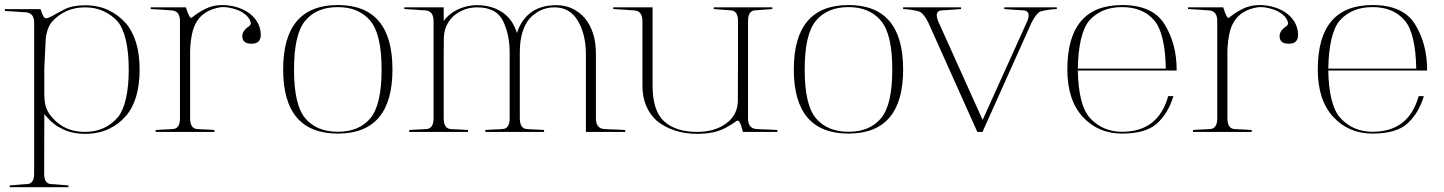

<svg xmlns="http://www.w3.org/2000/svg" viewBox="-55 -536 5835 776"><path d="M288.6 -514.6Q342.3 -514.6 383.3 -494.9Q424.3 -475.1 452.1 -443.8Q509.3 -377.9 509.3 -254.9Q509.3 -130.4 452.6 -65.9Q424.8 -33.7 383.8 -14.4Q342.8 4.9 288.6 4.9Q238.3 4.9 199 -13.7Q159.7 -32.2 131.8 -65.9Q130.4 -67.9 129.6 -68.4Q128.9 -68.8 128.4 -69.1Q127.9 -69.3 127 -70.8Q126 -72.3 124 -76.2Q124 -13.2 123.8 45.2Q123.5 103.5 123.5 166Q123.5 186.5 130.4 196.8Q137.2 207 150.9 208Q157.7 208.5 165 208.7Q172.4 209 179.7 210Q189 210.9 200.7 211.7Q212.4 212.4 221.7 213.4V220.7H-15.6V213.4Q-5.9 212.4 5.6 211.7Q17.1 210.9 26.4 210Q33.2 209 40.5 208.7Q47.9 208.5 55.2 208Q83 206.1 83 165.5V-443.8Q83 -484.4 48.8 -486.3Q40 -486.8 31 -487.3Q22 -487.8 13.2 -488.8Q2.4 -489.7 -11 -490.2Q-24.4 -490.7 -35.2 -491.7V-499H108.9Q119.6 -463.9 128.4 -462.4Q133.3 -461.4 140.4 -464.1Q147.5 -466.8 156.7 -471.7Q166.5 -477.5 179.7 -484.6Q192.9 -491.7 207 -499Q238.3 -514.6 288.6 -514.6ZM154.8 -62.5Q205.6 -2.4 288.6 -2.9Q330.1 -2.9 363.3 -18.1Q396.5 -33.2 421.9 -62.5Q442.9 -89.4 454.1 -137.9Q465.3 -186.5 465.3 -254.9Q465.3 -323.2 454.1 -372.1Q442.9 -420.9 421.9 -447.8Q397 -475.6 363.3 -491Q329.6 -506.3 288.6 -506.3Q247.1 -506.3 213.4 -491Q179.7 -475.6 154.8 -447.8Q144 -434.6 137.5 -415.3Q130.9 -396 129.4 -372.6Q128.9 -367.2 128.9 -361.3Q128.9 -355.5 128.4 -349.1Q127.4 -329.1 126.2 -305.2Q125 -281.2 124 -255.4V-158.2Q124 -128.9 129.4 -107.4Q132.3 -96.7 138.7 -85.2Q145 -73.7 154.8 -62.5Z M696.3 -506.3Q711.9 -457.5 719.7 -464.4Q744.6 -484.9 775.1 -500.2Q805.7 -515.6 843.8 -515.6Q870.1 -515.6 896.7 -508.5Q923.3 -501.5 945.6 -487.3Q967.8 -473.1 982.4 -450.9Q997.1 -428.7 999 -398.9Q1000.5 -358.4 960.9 -359.4Q924.3 -359.4 924.3 -389.6Q924.3 -412.6 952.6 -430.7H952.1Q955.1 -433.1 957.3 -436.8Q959.5 -440.4 958.5 -444.3Q955.1 -458 946 -468.3Q937 -478.5 925 -485.8Q913.1 -493.2 899.7 -497.6Q886.2 -502 874 -504.4Q861.8 -506.8 852.5 -507.3Q843.3 -507.8 839.4 -507.3Q802.7 -501.5 779.3 -487.3Q755.9 -473.1 741.7 -451.2Q727.5 -429.2 721.2 -399.2Q714.8 -369.1 713.4 -331.5V-58.1Q713.4 -17.1 740.7 -14.6Q749.5 -13.7 758.3 -13.4Q767.1 -13.2 776.4 -12.7Q783.7 -12.2 793.7 -11.7Q803.7 -11.2 811.5 -10.7V-2.9H574.2V-10.7Q582 -11.2 591.8 -11.7Q601.6 -12.2 608.9 -12.7Q618.2 -13.2 627 -13.4Q635.7 -13.7 644.5 -14.6Q672.4 -16.6 672.4 -58.1V-451.2Q672.4 -492.2 638.2 -494.1Q629.4 -494.6 620.4 -495.1Q611.3 -495.6 602.5 -496.6Q591.8 -497.6 578.4 -498Q564.9 -498.5 554.2 -499.5V-506.3Z M1310.5 -507.3Q1224.1 -507.3 1178.2 -451.7Q1133.3 -397.5 1133.3 -254.9Q1133.3 -112.3 1178.2 -58.6Q1224.6 -3.4 1310.5 -3.4Q1396 -3.4 1441.9 -58.1Q1487.3 -112.3 1487.3 -254.9Q1487.3 -397.5 1441.9 -451.7Q1395.5 -507.3 1310.5 -507.3ZM1310.5 -515.6Q1531.2 -515.6 1531.2 -255.4Q1531.2 3.9 1310.5 3.9Q1089.4 3.9 1089.4 -255.4Q1089.4 -515.6 1310.5 -515.6Z M1738.3 -451.7Q1747.6 -464.4 1760.7 -475.6Q1773.9 -486.8 1790 -495.1Q1830.1 -515.1 1873 -515.1Q1935.1 -515.1 1979.5 -483.4Q2017.6 -456.1 2034.2 -402.8Q2052.2 -457.5 2092 -486.3Q2131.8 -515.1 2193.8 -515.1Q2228.5 -515.1 2257.3 -501.7Q2286.1 -488.3 2308.1 -463.4Q2330.1 -437 2341.8 -400.9Q2353.5 -364.7 2353.5 -319.3V-58.1Q2353.5 -16.6 2387.2 -14.6Q2397.9 -13.7 2408.2 -13.4Q2418.5 -13.2 2429.7 -12.7Q2439 -12.2 2450.4 -11.7Q2461.9 -11.2 2471.7 -10.7V-2.9H2313V-319.3Q2312 -399.9 2280.3 -452.1Q2248 -506.3 2186.5 -506.3Q2155.8 -506.3 2130.4 -494.4Q2105 -482.4 2084.5 -460Q2065.9 -437.5 2055.9 -403.6Q2045.9 -369.6 2045.9 -325.2V-58.1Q2045.9 -17.1 2073.2 -14.6Q2082 -13.7 2090.8 -13.4Q2099.6 -13.2 2108.9 -12.7Q2116.2 -12.2 2126.2 -11.7Q2136.2 -11.2 2144 -10.7V-2.9H1906.7V-10.7Q1914.6 -11.2 1924.3 -11.7Q1934.1 -12.2 1941.4 -12.7Q1950.7 -13.2 1959.5 -13.4Q1968.3 -13.7 1977.1 -14.6Q2004.9 -16.6 2004.9 -58.1V-324.7Q2004.9 -395 1978.5 -450.2Q1952.1 -506.3 1873.5 -506.3Q1819.8 -506.3 1777.8 -471.2Q1759.3 -454.1 1749 -430.7Q1738.8 -407.2 1738.8 -378.4Q1738.3 -349.1 1738.3 -320.8Q1738.3 -292.5 1738.3 -263.7V-58.1Q1738.3 -17.1 1765.6 -14.6Q1774.4 -13.7 1783.2 -13.4Q1792 -13.2 1801.3 -12.7Q1808.6 -12.2 1818.6 -11.7Q1828.6 -11.2 1836.4 -10.7V-2.9H1599.1V-10.7Q1606.9 -11.2 1616.7 -11.7Q1626.5 -12.2 1633.8 -12.7Q1643.1 -13.2 1651.9 -13.4Q1660.6 -13.7 1669.4 -14.6Q1697.3 -16.6 1697.3 -58.1V-451.2Q1697.3 -492.2 1663.1 -494.1Q1654.3 -494.6 1645.3 -495.1Q1636.2 -495.6 1627.4 -496.6Q1616.7 -497.6 1603.3 -498Q1589.8 -498.5 1579.1 -499.5V-506.3H1738.3Z M2582.5 -190.4Q2582.5 -87.9 2628.9 -45.9Q2676.3 -2.9 2762.2 -2.9Q2834.5 -2.9 2881.3 -38.1Q2927.2 -72.3 2927.2 -130.9Q2927.7 -211.4 2927.7 -291Q2927.7 -370.6 2927.7 -451.2Q2927.7 -491.7 2899.9 -494.1Q2893.1 -494.6 2886.2 -495.1Q2879.4 -495.6 2872.6 -496.1Q2862.8 -497.1 2851.1 -497.8Q2839.4 -498.5 2829.6 -499.5V-506.3H3066.4V-499.5Q3056.6 -498.5 3044.4 -497.8Q3032.2 -497.1 3022.5 -496.1Q3015.6 -495.6 3009 -495.1Q3002.4 -494.6 2995.6 -494.1Q2968.3 -491.7 2968.3 -451.2V-58.1Q2968.3 -16.6 3002 -14.6Q3012.7 -13.7 3022.9 -13.4Q3033.2 -13.2 3044.4 -12.7Q3053.7 -12.2 3065.4 -11.7Q3077.1 -11.2 3086.9 -10.7V-2.9H2947.8Q2934.6 -56.6 2922.4 -47.4Q2904.3 -33.7 2877.9 -19.5Q2833 4.9 2763.2 4.9Q2712.9 4.9 2671.1 -9Q2629.4 -22.9 2599.1 -48.3Q2571.3 -73.2 2556.4 -108.9Q2541.5 -144.5 2541.5 -190.4V-451.2Q2541.5 -492.2 2507.3 -494.1Q2498.5 -494.6 2489.5 -495.1Q2480.5 -495.6 2471.7 -496.6Q2460.9 -497.6 2447.5 -498Q2434.1 -498.5 2423.3 -499.5V-506.3H2582.5Z M3374.5 -507.3Q3288.1 -507.3 3242.2 -451.7Q3197.3 -397.5 3197.3 -254.9Q3197.3 -112.3 3242.2 -58.6Q3288.6 -3.4 3374.5 -3.4Q3460 -3.4 3505.9 -58.1Q3551.3 -112.3 3551.3 -254.9Q3551.3 -397.5 3505.9 -451.7Q3459.5 -507.3 3374.5 -507.3ZM3374.5 -515.6Q3595.2 -515.6 3595.2 -255.4Q3595.2 3.9 3374.5 3.9Q3153.3 3.9 3153.3 -255.4Q3153.3 -515.6 3374.5 -515.6Z M3697.3 -443.8Q3688.5 -462.4 3678 -475.1Q3667.5 -487.8 3657.7 -490.2Q3645 -493.7 3629.4 -496.1Q3613.8 -498.5 3595.2 -499.5V-506.3H3829.1V-499.5Q3822.8 -499 3814 -498.3Q3805.2 -497.6 3798.3 -497.1Q3787.6 -496.1 3775.6 -495.6Q3763.7 -495.1 3752.4 -494.1Q3731 -493.7 3731 -473.6Q3731 -464.4 3736.3 -451.2Q3782.2 -349.6 3826.4 -251.2Q3870.6 -152.8 3916.5 -51.3Q3960.9 -149.4 4006.8 -251.2Q4052.7 -353 4097.2 -451.2Q4102.5 -464.4 4102.5 -473.6Q4102.5 -492.7 4080.6 -494.1Q4068.4 -495.1 4057.1 -495.6Q4045.9 -496.1 4034.7 -497.1Q4027.8 -497.6 4018.8 -498.3Q4009.8 -499 4003.9 -499.5V-506.3H4216.3V-499.5Q4197.3 -498.5 4181.2 -496.1Q4165 -493.7 4152.3 -490.2Q4143.1 -487.8 4132.8 -474.6Q4122.6 -461.4 4113.8 -443.8Q4064.9 -334.5 4014.9 -223.4Q3964.8 -112.3 3916 -2.9H3895Z M4480 -507.3Q4437 -507.3 4404.1 -493.4Q4371.1 -479.5 4347.2 -452.6Q4325.2 -426.3 4313.7 -376Q4302.2 -325.7 4301.3 -258.8H4656.7Q4655.8 -326.7 4644.3 -376.5Q4632.8 -426.3 4610.8 -452.6Q4564.9 -507.3 4480 -507.3ZM4687.5 -147.5Q4666.5 -77.1 4619.6 -35.6Q4574.7 3.9 4480 3.9Q4384.3 3.9 4322.3 -62.5Q4258.8 -130.4 4258.8 -255.4Q4258.8 -515.6 4480 -515.6Q4604.5 -515.6 4652.3 -437Q4701.2 -357.9 4700.7 -251H4301.3Q4302.2 -183.1 4314.7 -133.3Q4327.1 -83.5 4351.6 -57.6Q4402.8 -3.4 4480 -3.4Q4626.5 -3.4 4666.5 -147.5Z M4888.7 -506.3Q4904.3 -457.5 4912.1 -464.4Q4937 -484.9 4967.5 -500.2Q4998 -515.6 5036.1 -515.6Q5062.5 -515.6 5089.1 -508.5Q5115.7 -501.5 5137.9 -487.3Q5160.2 -473.1 5174.8 -450.9Q5189.5 -428.7 5191.4 -398.9Q5192.9 -358.4 5153.3 -359.4Q5116.7 -359.4 5116.7 -389.6Q5116.7 -412.6 5145 -430.7H5144.5Q5147.5 -433.1 5149.7 -436.8Q5151.9 -440.4 5150.9 -444.3Q5147.5 -458 5138.4 -468.3Q5129.4 -478.5 5117.4 -485.8Q5105.5 -493.2 5092 -497.6Q5078.6 -502 5066.4 -504.4Q5054.2 -506.8 5044.9 -507.3Q5035.6 -507.8 5031.7 -507.3Q4995.1 -501.5 4971.7 -487.3Q4948.2 -473.1 4934.1 -451.2Q4919.9 -429.2 4913.6 -399.2Q4907.2 -369.1 4905.8 -331.5V-58.1Q4905.8 -17.1 4933.1 -14.6Q4941.9 -13.7 4950.7 -13.4Q4959.5 -13.2 4968.8 -12.7Q4976.1 -12.2 4986.1 -11.7Q4996.1 -11.2 5003.9 -10.7V-2.9H4766.6V-10.7Q4774.4 -11.2 4784.2 -11.7Q4793.9 -12.2 4801.3 -12.7Q4810.5 -13.2 4819.3 -13.4Q4828.1 -13.7 4836.9 -14.6Q4864.7 -16.6 4864.7 -58.1V-451.2Q4864.7 -492.2 4830.6 -494.1Q4821.8 -494.6 4812.7 -495.1Q4803.7 -495.6 4794.9 -496.6Q4784.2 -497.6 4770.8 -498Q4757.3 -498.5 4746.6 -499.5V-506.3Z M5492.2 -507.3Q5449.2 -507.3 5416.3 -493.4Q5383.3 -479.5 5359.4 -452.6Q5337.4 -426.3 5325.9 -376Q5314.5 -325.7 5313.5 -258.8H5668.9Q5668 -326.7 5656.5 -376.5Q5645 -426.3 5623 -452.6Q5577.1 -507.3 5492.2 -507.3ZM5699.7 -147.5Q5678.7 -77.1 5631.8 -35.6Q5586.9 3.9 5492.2 3.9Q5396.5 3.9 5334.5 -62.5Q5271 -130.4 5271 -255.4Q5271 -515.6 5492.2 -515.6Q5616.7 -515.6 5664.6 -437Q5713.4 -357.9 5712.9 -251H5313.5Q5314.5 -183.1 5326.9 -133.3Q5339.4 -83.5 5363.8 -57.6Q5415 -3.4 5492.2 -3.4Q5638.7 -3.4 5678.7 -147.5Z"/></svg>

Font: Tartlers End
Style: Regular
Weight: 200
Designer: Peter Wiegel
Foundry: Peter Wiegel
Version: Version 1.000 2013 initial release